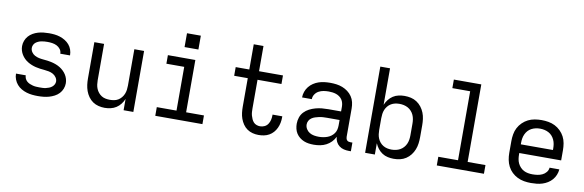

<svg xmlns="http://www.w3.org/2000/svg" viewBox="-51 -1169 4902 1612"><g transform="rotate(10 2400.0 -363.5)"><path d="M299 8Q274 8 250 5.5Q226 3 202.5 -4Q179 -11 157.5 -23.5Q136 -36 120 -54.5Q104 -73 95 -96.5Q86 -120 86 -144V-146H169Q169 -132 175 -118.5Q181 -105 192 -95.5Q203 -86 216 -80.5Q229 -75 242.5 -71.5Q256 -68 270.5 -67Q285 -66 299 -66Q313 -66 326.5 -66.5Q340 -67 353.5 -70Q367 -73 380 -78Q393 -83 404 -91.5Q415 -100 422 -112.5Q429 -125 429 -138Q429 -157 417.5 -173.5Q406 -190 389.5 -199Q373 -208 354 -212Q335 -216 316 -217.5Q297 -219 278 -221.5Q259 -224 240.5 -228.5Q222 -233 204.5 -240Q187 -247 170.5 -257Q154 -267 140.5 -280.5Q127 -294 117 -310Q107 -326 101.5 -344.5Q96 -363 96 -383Q96 -406 104.5 -428.5Q113 -451 128.5 -468.5Q144 -486 165 -498Q186 -510 208.5 -516.5Q231 -523 254.5 -525.5Q278 -528 301 -528Q325 -528 348.5 -525.5Q372 -523 395 -515.5Q418 -508 438.5 -495.5Q459 -483 474.5 -465Q490 -447 498 -424Q506 -401 506 -378V-375H423V-376Q423 -397 410.5 -413.5Q398 -430 380 -439Q362 -448 341.5 -451Q321 -454 301 -454Q288 -454 275 -453Q262 -452 249 -449.5Q236 -447 223.5 -441.5Q211 -436 201 -428Q191 -420 185 -407.5Q179 -395 179 -382Q179 -363 190 -346.5Q201 -330 218 -321Q235 -312 253.5 -308Q272 -304 291 -302.5Q310 -301 329 -298.5Q348 -296 366.5 -291.5Q385 -287 403 -280Q421 -273 437 -263Q453 -253 467 -239.5Q481 -226 491 -210Q501 -194 506.5 -175.5Q512 -157 512 -138Q512 -114 503 -91Q494 -68 477.5 -50.5Q461 -33 439 -21.5Q417 -10 394 -3.5Q371 3 347 5.5Q323 8 299 8Z M868 8Q842 8 815.5 1.5Q789 -5 767 -20Q745 -35 729 -57.5Q713 -80 704 -105Q695 -130 691.5 -156.5Q688 -183 688 -210V-520H771V-210Q771 -192 773.5 -173.5Q776 -155 783 -138Q790 -121 802 -106.5Q814 -92 829.5 -82.5Q845 -73 863.5 -69.5Q882 -66 900 -66Q918 -66 936.5 -69.5Q955 -73 970.5 -82.5Q986 -92 998 -106.5Q1010 -121 1017 -138Q1024 -155 1026.5 -173.5Q1029 -192 1029 -210V-520H1112V0H1029V-96Q1019 -72 1003 -51.5Q987 -31 966 -17.5Q945 -4 919.5 2Q894 8 868 8Z M1299 0V-74H1467V-447H1315V-520H1549V-74H1701V0ZM1441 -611V-729H1559V-611Z M2180 8Q2154 8 2129 1.5Q2104 -5 2083 -19.5Q2062 -34 2047 -56Q2032 -78 2023.5 -102Q2015 -126 2012 -151.5Q2009 -177 2009 -203V-446H1893V-520H2009V-735H2092V-520H2296V-447H2092V-203Q2092 -188 2093 -172.5Q2094 -157 2098 -142.5Q2102 -128 2108.5 -113.5Q2115 -99 2125 -88Q2135 -77 2150 -71.5Q2165 -66 2180 -66Q2200 -66 2218 -74.5Q2236 -83 2247 -99.5Q2258 -116 2262.5 -135.5Q2267 -155 2267 -175V-181H2350V-171Q2350 -148 2345.5 -125Q2341 -102 2331 -80.5Q2321 -59 2305.5 -41.5Q2290 -24 2269.5 -12.5Q2249 -1 2226 3.5Q2203 8 2180 8Z M2651 8Q2629 8 2607.5 5Q2586 2 2566.5 -6Q2547 -14 2530 -27.5Q2513 -41 2501.5 -59Q2490 -77 2485 -98.5Q2480 -120 2480 -141Q2480 -169 2489 -195.5Q2498 -222 2517 -242Q2536 -262 2560.5 -274.5Q2585 -287 2612 -294.5Q2639 -302 2666.5 -304.5Q2694 -307 2721 -307H2829V-347Q2829 -363 2825 -379Q2821 -395 2812 -408Q2803 -421 2789.5 -430.5Q2776 -440 2761 -445Q2746 -450 2730 -452Q2714 -454 2698 -454Q2676 -454 2654.5 -450.5Q2633 -447 2613.5 -436.5Q2594 -426 2581.5 -407Q2569 -388 2569 -366H2486Q2486 -391 2494.5 -415Q2503 -439 2518.5 -458.5Q2534 -478 2555 -492Q2576 -506 2599.5 -514Q2623 -522 2648 -525Q2673 -528 2698 -528Q2725 -528 2751.5 -524.5Q2778 -521 2802.5 -511.5Q2827 -502 2848.5 -486Q2870 -470 2885 -448Q2900 -426 2906 -400Q2912 -374 2912 -347V-104Q2912 -97 2914.5 -89Q2917 -81 2922.5 -75.5Q2928 -70 2935.5 -68Q2943 -66 2951 -66H2968V8H2951Q2929 8 2907.5 3Q2886 -2 2868.5 -15.5Q2851 -29 2841 -49Q2831 -69 2830 -91Q2818 -66 2799 -46.5Q2780 -27 2756 -14.5Q2732 -2 2705 3Q2678 8 2651 8ZM2682 -65Q2700 -65 2718 -68Q2736 -71 2753 -77Q2770 -83 2785 -94Q2800 -105 2810.5 -120Q2821 -135 2825 -153Q2829 -171 2829 -189V-234H2721Q2705 -234 2688 -233Q2671 -232 2655 -228.5Q2639 -225 2623 -220Q2607 -215 2593 -205.5Q2579 -196 2571 -181Q2563 -166 2563 -150Q2563 -129 2574 -111Q2585 -93 2602.5 -82.5Q2620 -72 2640.5 -68.5Q2661 -65 2682 -65Z M3332 8Q3307 8 3281.5 2.5Q3256 -3 3234.5 -17Q3213 -31 3197 -51.5Q3181 -72 3171 -96V0H3088V-735H3171V-424Q3181 -448 3197 -468.5Q3213 -489 3234.5 -503Q3256 -517 3281.5 -522.5Q3307 -528 3332 -528Q3360 -528 3386.5 -522Q3413 -516 3436 -501Q3459 -486 3476 -464Q3493 -442 3503 -416.5Q3513 -391 3516.5 -364Q3520 -337 3520 -310V-210Q3520 -183 3516.5 -156Q3513 -129 3503 -103.5Q3493 -78 3476 -56Q3459 -34 3436 -19Q3413 -4 3386.5 2Q3360 8 3332 8ZM3301 -65Q3320 -65 3338.5 -69Q3357 -73 3373.5 -82Q3390 -91 3403 -105.5Q3416 -120 3423.5 -137Q3431 -154 3434 -172.5Q3437 -191 3437 -210V-310Q3437 -329 3434 -347.5Q3431 -366 3423.5 -383Q3416 -400 3403 -414.5Q3390 -429 3373.5 -438Q3357 -447 3338.5 -451Q3320 -455 3301 -455Q3282 -455 3264 -451Q3246 -447 3230 -437.5Q3214 -428 3202 -413.5Q3190 -399 3183 -382Q3176 -365 3173.5 -346.5Q3171 -328 3171 -310V-210Q3171 -192 3173.5 -173.5Q3176 -155 3183 -138Q3190 -121 3202 -106.5Q3214 -92 3230 -82.5Q3246 -73 3264 -69Q3282 -65 3301 -65Z M3699 0V-74H3867V-662H3715V-735H3949V-74H4101V0Z M4502 8Q4473 8 4443.5 3Q4414 -2 4387.5 -15Q4361 -28 4339.5 -48.5Q4318 -69 4304.5 -95.5Q4291 -122 4285.5 -151Q4280 -180 4280 -210V-310Q4280 -339 4285 -368.5Q4290 -398 4303.5 -424Q4317 -450 4338.5 -471Q4360 -492 4386 -505Q4412 -518 4441.5 -523Q4471 -528 4500 -528Q4529 -528 4558.5 -523Q4588 -518 4614 -505Q4640 -492 4661.5 -471Q4683 -450 4696.5 -424Q4710 -398 4715 -368.5Q4720 -339 4720 -310V-223H4363V-210Q4363 -191 4366 -172Q4369 -153 4377 -136Q4385 -119 4398.5 -104.5Q4412 -90 4428.5 -81.5Q4445 -73 4464 -69.5Q4483 -66 4502 -66Q4524 -66 4545 -69Q4566 -72 4585.5 -81Q4605 -90 4619 -107Q4633 -124 4635 -146H4718Q4716 -121 4706.5 -98Q4697 -75 4681 -56.5Q4665 -38 4644 -25Q4623 -12 4599.5 -4.5Q4576 3 4551.5 5.5Q4527 8 4502 8ZM4363 -297H4637V-310Q4637 -329 4634 -347.5Q4631 -366 4623 -383.5Q4615 -401 4602.5 -415Q4590 -429 4573 -438Q4556 -447 4537.5 -451Q4519 -455 4500 -455Q4481 -455 4462.5 -451Q4444 -447 4427 -438Q4410 -429 4397.5 -415Q4385 -401 4377 -383.5Q4369 -366 4366 -347.5Q4363 -329 4363 -310Z"/></g></svg>

Font: Nova
Style: Regular
Weight: 400
Monospace: yes
Designer: Belleve Invis
Foundry: Belleve Invis
Version: Version 24.1.4; ttfautohint (v1.8.4)